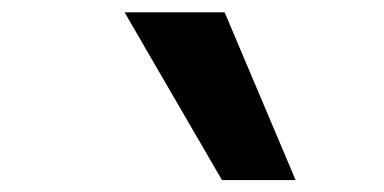

<svg xmlns="http://www.w3.org/2000/svg" viewBox="-20 -815 626 313"><path d="M341.8 -521.5H461.9L346.2 -794.9H183.1Z"/></svg>

Font: Cascadia Code NF
Style: Bold Italic
Weight: 700
Italic angle: -10°
Monospace: yes
Designer: Aaron Bell
Foundry: Saja Typeworks
Version: Version 2404.023